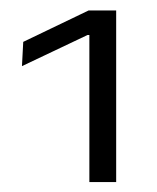

<svg xmlns="http://www.w3.org/2000/svg" viewBox="-20 -732 308 376"><path d="M155 -375.5V-663.5H151.5L23 -602.5L25.5 -650L153.5 -711.5H207.5V-375.5Z"/></svg>

Font: Anek Latin Expanded Light
Style: Regular
Weight: 300
Width: 7
Designer: Yesha Goshar
Foundry: Ek Type
Version: Version 1.003